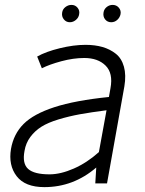

<svg xmlns="http://www.w3.org/2000/svg" viewBox="-20 -749 593 784"><path d="M265.1 -658.2Q250 -658.2 240.5 -670.2Q231 -682.1 233.9 -698.2Q235.8 -711.4 247.1 -720.2Q258.3 -729 272 -729Q287.1 -729 296.6 -717.5Q306.2 -706.1 303.2 -690.9Q301.3 -677.2 290 -667.7Q278.8 -658.2 265.1 -658.2ZM434.1 -658.2Q418.5 -658.2 409.2 -669.9Q399.9 -681.6 402.8 -698.2Q404.8 -711.4 415.5 -720.2Q426.3 -729 439.9 -729Q455.6 -729 465.3 -717.5Q475.1 -706.1 472.2 -690.9Q469.2 -677.2 458.7 -667.7Q448.2 -658.2 434.1 -658.2ZM329.1 -565.9Q367.7 -565.9 398.4 -557.1Q429.2 -548.3 452.9 -529.5Q476.6 -510.7 486.1 -476.6Q495.6 -442.4 487.8 -396L417 0H369.1L373 -64.9Q279.8 15.1 161.1 15.1Q82.5 15.1 48.1 -29.5Q13.7 -74.2 24.9 -141.1Q35.6 -202.1 76.4 -242.9Q117.2 -283.7 201.9 -311.3Q286.6 -338.9 424.8 -353L431.2 -389.2Q442.4 -450.2 411.1 -481.2Q379.9 -512.2 324.2 -512.2Q279.8 -512.2 230.7 -499Q181.6 -485.8 150.9 -470.2L131.8 -518.1Q167 -538.1 223.9 -552Q280.8 -565.9 329.1 -565.9ZM80.1 -132.8Q70.3 -81.1 95 -59.1Q119.6 -37.1 182.1 -37.1Q227.5 -37.1 281.5 -60.8Q335.4 -84.5 383.8 -127.9L415 -298.8Q351.1 -290.5 306.6 -282.5Q262.2 -274.4 219.2 -261.5Q176.3 -248.5 149.4 -231.7Q122.6 -214.8 104 -189.9Q85.4 -165 80.1 -132.8Z"/></svg>

Font: Stilu Light
Style: Italic
Weight: 300
Italic angle: -10°
Designer: Genilson Lima Santos
Foundry: Genilson Lima Santos
Version: Version 1.200;PS 001.200;hotconv 1.0.88;makeotf.lib2.5.64775